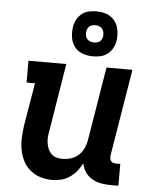

<svg xmlns="http://www.w3.org/2000/svg" viewBox="-55 -830 710 885"><g transform="rotate(5 300.0 -388.0)"><path d="M219 8Q190 8 163.5 -0.5Q137 -9 116.5 -26.5Q96 -44 84 -68Q72 -92 67 -119.5Q62 -147 63.5 -175.5Q65 -204 69 -233L102 -429H63V-530H238L187 -217Q184 -202 183 -187.5Q182 -173 184 -159Q186 -145 191.5 -132.5Q197 -120 206.5 -110.5Q216 -101 229.5 -97Q243 -93 258 -93Q278 -93 297.5 -99Q317 -105 332.5 -119Q348 -133 356.5 -152Q365 -171 368 -190L424 -530H544L478 -129Q477 -121 478 -114Q479 -107 483 -102Q487 -97 493.5 -95Q500 -93 508 -93H526V8H491Q468 8 445.5 4Q423 0 404 -11Q385 -22 372.5 -40.5Q360 -59 356 -81Q346 -61 332 -44Q318 -27 299.5 -14.5Q281 -2 260 3Q239 8 219 8ZM356 -576Q331 -576 308 -584.5Q285 -593 271 -612Q257 -631 253.5 -655.5Q250 -680 254 -705Q257 -723 266 -739Q275 -755 289.5 -766Q304 -777 321.5 -780.5Q339 -784 356 -784Q373 -784 389 -780.5Q405 -777 418.5 -768.5Q432 -760 441.5 -747.5Q451 -735 455.5 -720Q460 -705 461 -688Q462 -671 459 -655Q456 -637 447 -621Q438 -605 423 -594Q408 -583 390.5 -579.5Q373 -576 356 -576ZM356 -640Q363 -640 369.5 -641.5Q376 -643 382 -647Q388 -651 391 -657.5Q394 -664 396 -670Q397 -680 395.5 -689.5Q394 -699 388.5 -706Q383 -713 374.5 -716.5Q366 -720 356 -720Q350 -720 343 -718.5Q336 -717 330.5 -713Q325 -709 321.5 -702.5Q318 -696 317 -690Q315 -680 316.5 -670.5Q318 -661 323.5 -654Q329 -647 338 -643.5Q347 -640 356 -640Z"/></g></svg>

Font: Iosevka Slab Extended
Style: Bold Italic
Weight: 700
Width: 7
Italic angle: -9°
Monospace: yes
Designer: Belleve Invis
Foundry: Belleve Invis
Version: Version 11.1.0; ttfautohint (v1.8.3)